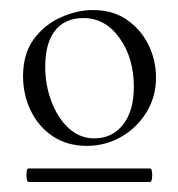

<svg xmlns="http://www.w3.org/2000/svg" viewBox="-20 -650 355 383"><path d="M37.2 -287Q34.2 -287 33.2 -294Q32.2 -301 33.2 -307.5Q34.2 -314 36.2 -314H279.2Q282.2 -314 283.2 -307.5Q284.2 -301 283.2 -294Q282.2 -287 279.2 -287ZM153.2 -359Q114.2 -359 85.6 -378Q57 -397 41.5 -429Q26 -461 26 -498Q26 -543 47.5 -572Q69 -601 101.5 -615.5Q134.1 -630 165.1 -630Q205.1 -630 233.2 -610.5Q261.2 -591 276.2 -560.5Q291.2 -530 291.2 -495Q291.2 -457 272.2 -426Q253.2 -395 221.7 -377Q190.2 -359 153.2 -359ZM168.2 -374Q203.9 -374 225.5 -401.5Q247 -429 247 -477Q247 -534 218.6 -574Q190.2 -614 146.2 -614Q109.6 -614 89.9 -589Q70.2 -564 70.2 -517Q70.2 -480 82.8 -447Q95.4 -414 117.4 -394Q139.4 -374 168.2 -374Z"/></svg>

Font: Cormorant Light
Style: Regular
Weight: 300
Designer: Christian Thalmann (Catharsis Fonts)
Foundry: Catharsis Fonts
Version: Version 4.000